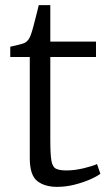

<svg xmlns="http://www.w3.org/2000/svg" viewBox="-20 -717 422 748"><path d="M203 11Q153.5 11 124.8 -12Q96 -35 96 -101V-495H20V-535Q29 -537 41 -539.8Q53 -542.5 63.5 -545.5Q74 -548.5 78 -551Q83.5 -554.5 87.2 -558.5Q91 -562.5 94.2 -568.2Q97.5 -574 100.5 -582.5Q105 -594.5 111.2 -618.5Q117.5 -642.5 123.2 -665.2Q129 -688 131 -697H176V-555H354V-495H176V-172Q176 -116.5 180.2 -91.5Q184.5 -66.5 198 -59.8Q211.5 -53 239 -53Q270 -53 305.8 -61.5Q341.5 -70 358 -78L371 -40Q356.5 -29 329.2 -17.2Q302 -5.5 268.8 2.8Q235.5 11 203 11Z"/></svg>

Font: Merriweather Light 18pt Light
Style: Regular
Weight: 300
Version: Version 2.100